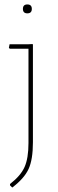

<svg xmlns="http://www.w3.org/2000/svg" viewBox="-20 -651 262 863"><path d="M83 -611Q83 -631 103 -631Q123 -631 123 -611Q123 -591 103 -591Q83 -591 83 -611ZM126 -453 128 -451V-12Q128 66 108.5 108.5Q89 151 35 192L25 182V176Q73 139 90.5 99.5Q108 60 108 -8V-432H24L20 -436L23 -452H106Z"/></svg>

Font: Alegreya Sans SC Thin
Style: Regular
Weight: 100
Designer: Juan Pablo del Peral
Foundry: Huerta Tipografica
Version: Version 2.007